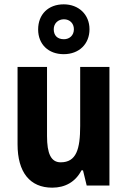

<svg xmlns="http://www.w3.org/2000/svg" viewBox="-20 -856 588 886"><path d="M274 -606C345 -606 393 -653 393 -721C393 -789 343 -836 274 -836C203 -836 156 -790 156 -720C156 -652 203 -606 274 -606ZM275 -675C244 -675 228 -693 228 -721C228 -748 248 -767 275 -767C302 -767 321 -748 321 -721C321 -693 301 -675 275 -675ZM485 -547H350V-275C350 -167 332 -107 260 -107C215 -107 197 -148 197 -228V-547H61V-190C61 -61 118 10 221 10C280 10 328 -16 356 -70H363L380 0H485Z"/></svg>

Font: Noto Sans Armenian Condensed
Style: Bold
Weight: 700
Width: 3
Designer: Monotype Design Team
Foundry: Monotype Imaging Inc.
Version: Version 2.008